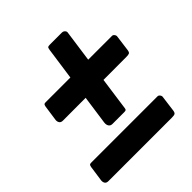

<svg xmlns="http://www.w3.org/2000/svg" viewBox="-187 -854 966 966"><g transform="rotate(-45 296.0 -371.0)"><path d="M519 -44Q517 -31 511 -27.5Q505 -24 490 -24H37Q24 -24 18.5 -32Q13 -40 14 -52L26 -136Q28 -146 31 -148.5Q34 -151 42 -151H514Q521 -151 526.5 -143.5Q532 -136 530 -128ZM572 -422Q570 -408 564 -405Q558 -402 543 -402L91 -401Q77 -401 71.5 -409.5Q66 -418 67 -429L79 -513Q81 -523 84 -525.5Q87 -528 95 -528H567Q574 -528 579.5 -520.5Q585 -513 583 -505ZM255 -213Q242 -213 235.5 -222.5Q229 -232 231 -248L295 -700Q297 -713 300.5 -715.5Q304 -718 316 -718H400Q410 -718 416.5 -711Q423 -704 421 -696L355 -224Q354 -217 350.5 -215Q347 -213 339 -213Z"/></g></svg>

Font: Libre Franklin Thin ExtraBold
Style: Italic
Weight: 800
Italic angle: -8°
Version: Version 2.000